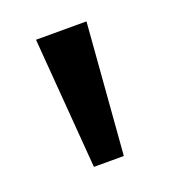

<svg xmlns="http://www.w3.org/2000/svg" viewBox="-67 -758 342 386"><g transform="rotate(-20 104.0 -565.0)"><path d="M72 -425 50 -705H158L136 -425Z"/></g></svg>

Font: Nunito Sans 10pt Condensed SemiBold
Style: Regular
Weight: 600
Width: 3
Designer: Vernon Adams
Foundry: Vernon Adams
Version: Version 3.101;gftools[0.9.27]